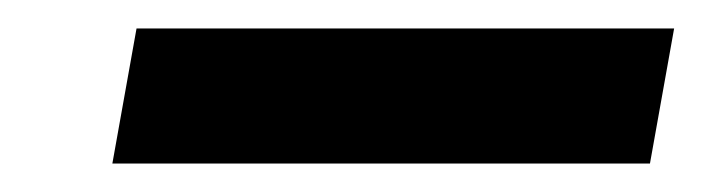

<svg xmlns="http://www.w3.org/2000/svg" viewBox="-20 -696 494 135"><path d="M59 -581 76 -676H454L437 -581Z"/></svg>

Font: DM Sans 20pt
Style: Bold Italic
Weight: 700
Italic angle: -10°
Version: Version 4.004;gftools[0.9.30]